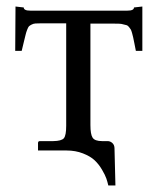

<svg xmlns="http://www.w3.org/2000/svg" viewBox="-20 -462 486 592"><path d="M258.8 -76.2Q258.8 -47.9 265.6 -37.4Q272.5 -26.9 294.9 -26.9H312Q319.8 -26.9 326.2 -21.2Q332.5 -15.6 333 -5.9L335.9 109.9H314Q311.5 99.1 307.9 88.4Q304.2 77.6 294.4 61Q284.7 44.4 271.7 32.2Q258.8 20 235.8 11Q212.9 2 185.1 2H97.2V-21Q97.2 -26.9 103 -26.9H144Q169.9 -27.3 177 -35.9Q184.1 -44.4 184.1 -74.2V-390.1H106.9Q95.7 -390.1 89.4 -389.6Q83 -389.2 77.4 -386.2Q71.8 -383.3 69.3 -380.9Q66.9 -378.4 63.7 -370.1Q60.5 -361.8 59.1 -355.5L53.7 -333.5Q50.3 -317.9 46.9 -305.2H26.9L27.8 -441.9L53.2 -439Q53.2 -429.2 73.2 -429.2H373Q393.1 -429.2 393.1 -439L418.9 -441.9V-305.2H398.9Q397 -314 394.5 -327.6L390.6 -346.7Q389.6 -351.6 387.2 -360.1Q384.8 -368.7 383.1 -371.3Q381.3 -374 377.7 -378.7Q374 -383.3 370.6 -384.3L360.8 -386.7Q354.5 -388.7 347.4 -388.9Q340.3 -389.2 330.1 -389.2H258.8Z"/></svg>

Font: Linux Libertine Display G
Style: Regular
Weight: 400
Designer: Philipp H. Poll
Foundry: Philipp H. Poll
Version: Version 5.0.9